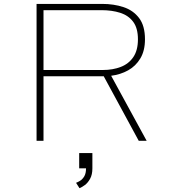

<svg xmlns="http://www.w3.org/2000/svg" viewBox="-20 -720 915 982"><path d="M167 0V-700H503Q561.5 -700 611.2 -683.8Q661 -667.5 691.2 -628Q721.5 -588.5 721.5 -519Q721.5 -461 698 -421.5Q674.5 -382 635.2 -360.2Q596 -338.5 548.5 -332.5L730 0H689.5L510.5 -330H202.5V0ZM202.5 -362H506Q557 -362 597.8 -377.8Q638.5 -393.5 662 -428.2Q685.5 -463 685.5 -519Q685.5 -576 661.2 -608.5Q637 -641 594.8 -654.5Q552.5 -668 499 -668H202.5ZM385 141V63H452.5V141Q452.5 173 441 194Q429.5 215 414 226.5Q398.5 238 386.5 242.5L369 215Q377 212 389.2 204.8Q401.5 197.5 410.8 182.2Q420 167 420 141Z"/></svg>

Font: Trispace SemiExpanded Thin
Style: Regular
Weight: 100
Width: 6
Designer: Tyler Finck
Foundry: Etcetera Type Company
Version: Version 1.210; ttfautohint (v1.8.3)